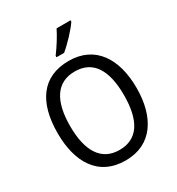

<svg xmlns="http://www.w3.org/2000/svg" viewBox="-219 -1081 1134 1229"><g transform="rotate(-30 348.0 -467.0)"><path d="M490 -934V-944H387C365 -899 327 -839 294 -795V-784H350C395 -820 465 -895 490 -934ZM640 -358C640 -574 544 -725 349 -725C153 -725 57 -587 57 -359C57 -145 147 10 349 10C544 10 640 -143 640 -358ZM149 -358C149 -542 213 -647 349 -647C484 -647 547 -543 547 -358C547 -173 484 -68 348 -68C214 -68 149 -174 149 -358Z"/></g></svg>

Font: Noto Sans Malayalam SemiCondensed
Style: Regular
Weight: 400
Width: 4
Designer: Jelle Bosma - Monotype Design Team
Foundry: Monotype Imaging Inc.
Version: Version 2.104